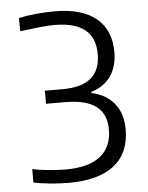

<svg xmlns="http://www.w3.org/2000/svg" viewBox="-54 -794 655 849"><g transform="rotate(-5 273.5 -369.5)"><path d="M216 11Q178 11 136.5 7Q95 3 61 -4V-63H65Q77 -60 95.5 -57.5Q114 -55 134 -53Q154 -51 173.5 -50Q193 -49 208 -49Q311 -49 362.5 -90Q414 -131 414 -209Q414 -278 369 -312Q324 -346 228 -346H147V-404H227Q394 -404 394 -545Q394 -690 214 -690Q188 -690 149 -686Q110 -682 65 -676H61V-734Q95 -742 138 -746Q181 -750 220 -750Q341 -750 404.5 -698Q468 -646 468 -547Q468 -484 438 -441Q408 -398 351 -381V-376Q417 -362 452.5 -317Q488 -272 488 -203Q488 -98 419 -43.5Q350 11 216 11Z"/></g></svg>

Font: Encode Sans Wide
Style: Light
Weight: 300
Designer: Pablo Impallari, Andres Torresi
Foundry: Pablo Impallari, Andres Torresi
Version: Version 1.000; ttfautohint (v1.00) -l 8 -r 50 -G 200 -x 14 -